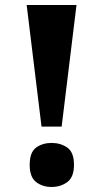

<svg xmlns="http://www.w3.org/2000/svg" viewBox="-20 -734 410 763"><path d="M145 -231 86 -714H284L225 -231ZM185 9Q149 9 123.5 -10.5Q98 -30 98 -79Q98 -129 123.5 -147.5Q149 -166 185 -166Q221 -166 247.5 -147.5Q274 -129 274 -79Q274 -30 247.5 -10.5Q221 9 185 9Z"/></svg>

Font: Noto Serif Lao ExtraBold
Style: Regular
Weight: 800
Designer: Monotype Design Team
Foundry: Monotype Imaging Inc.
Version: Version 2.003; ttfautohint (v1.8.4.7-5d5b)